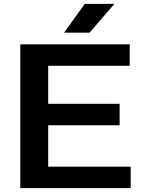

<svg xmlns="http://www.w3.org/2000/svg" viewBox="-20 -968 740 988"><path d="M84.5 0V-740H647.5V-629.5H228V-110.5H652.5V0ZM156 -323.5V-434H595.5V-323.5ZM310 -800 416 -948H568.5L441 -800Z"/></svg>

Font: Encode Sans SC Expanded SemiBold
Style: Regular
Weight: 600
Width: 7
Designer: Multiple Designers
Foundry: Impallari Type
Version: Version 3.002